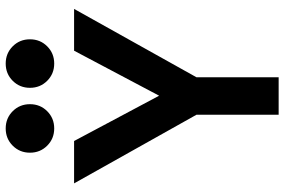

<svg xmlns="http://www.w3.org/2000/svg" viewBox="-178 -796 974 657"><g transform="rotate(-90 308.5 -467.0)"><path d="M245 0V-281L10 -700H155L310 -409L464 -700H607L373 -281V0ZM198 -768Q163 -768 139 -792Q115 -816 115 -851Q115 -886 139 -910Q163 -934 198 -934Q233 -934 257 -910Q281 -886 281 -851Q281 -816 257 -792Q233 -768 198 -768ZM420 -768Q385 -768 361 -792Q337 -816 337 -851Q337 -886 361 -910Q385 -934 420 -934Q455 -934 479 -910Q503 -886 503 -851Q503 -816 479 -792Q455 -768 420 -768Z"/></g></svg>

Font: Rethink Sans
Style: Bold
Weight: 700
Designer: The Rethink Sans project authors (Hans Thiessen). DM Sans designed by Colophon Foundry.
Foundry: Rethink Communications LLC
Version: Version 1.001